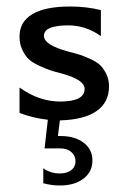

<svg xmlns="http://www.w3.org/2000/svg" viewBox="-20 -365 392 590"><path d="M40 -18V-96Q100 -53 165 -53Q240 -53 240 -92Q240 -120 170 -139Q146 -145 133 -149.5Q120 -154 99.5 -163.5Q79 -173 68 -183.5Q57 -194 48.5 -212Q40 -230 40 -253Q40 -298 79.5 -321.5Q119 -345 195 -345Q246 -345 290 -334V-254Q244 -287 190 -287Q115 -287 115 -255Q115 -227 188 -207Q212 -201 224.5 -197Q237 -193 257 -184Q277 -175 287.5 -165Q298 -155 306.5 -138Q315 -121 315 -100Q315 -50 276.5 -23.5Q238 3 164 5L158 53H166Q210 53 237 73.5Q264 94 264 128Q264 163 236.5 184Q209 205 164 205Q138 205 113 198V152Q135 168 164 168Q178 168 189 163.5Q200 159 206 150.5Q212 142 212 131Q212 113 199 102Q186 91 165 91H117L127 3Q82 -2 40 -18Z"/></svg>

Font: Glametrix
Style: Bold
Weight: 700
Designer: gluk
Foundry: gluk
Version: Version 0.40